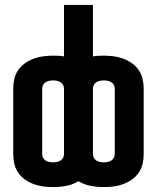

<svg xmlns="http://www.w3.org/2000/svg" viewBox="-20 -755 640 783"><path d="M196 8Q177 8 157 5.5Q137 3 118 -4Q99 -11 82.5 -22.5Q66 -34 54.5 -50.5Q43 -67 38.5 -86.5Q34 -106 34 -126V-394Q34 -414 38.5 -433.5Q43 -453 54.5 -469.5Q66 -486 82.5 -497.5Q99 -509 118 -516Q137 -523 157 -525.5Q177 -528 196 -528Q208 -528 219 -527.5Q230 -527 241 -525V-735H359V-525Q370 -527 381 -527.5Q392 -528 404 -528Q423 -528 443 -525.5Q463 -523 482 -516Q501 -509 517.5 -497.5Q534 -486 545.5 -469.5Q557 -453 561.5 -433.5Q566 -414 566 -394V-126Q566 -106 561.5 -86.5Q557 -67 545.5 -50.5Q534 -34 517.5 -22.5Q501 -11 482 -4Q463 3 443 5.5Q423 8 404 8Q377 8 350 3Q323 -2 300 -16Q277 -2 250 3Q223 8 196 8ZM196 -93Q204 -93 212 -94.5Q220 -96 226.5 -100Q233 -104 237 -111Q241 -118 241 -126V-394Q241 -402 237 -409Q233 -416 226.5 -420Q220 -424 212 -425.5Q204 -427 196 -427Q189 -427 181 -425.5Q173 -424 166.5 -420Q160 -416 156 -409Q152 -402 152 -394V-126Q152 -118 156 -111Q160 -104 166.5 -100Q173 -96 181 -94.5Q189 -93 196 -93ZM404 -93Q411 -93 419 -94.5Q427 -96 433.5 -100Q440 -104 444 -111Q448 -118 448 -126V-394Q448 -402 444 -409Q440 -416 433.5 -420Q427 -424 419 -425.5Q411 -427 404 -427Q396 -427 388 -425.5Q380 -424 373.5 -420Q367 -416 363 -409Q359 -402 359 -394V-126Q359 -118 363 -111Q367 -104 373.5 -100Q380 -96 388 -94.5Q396 -93 404 -93Z"/></svg>

Font: Iosevka SS04 Extended
Style: Bold
Weight: 700
Width: 7
Monospace: yes
Designer: Belleve Invis
Foundry: Belleve Invis
Version: Version 19.0.0; ttfautohint (v1.8.4)